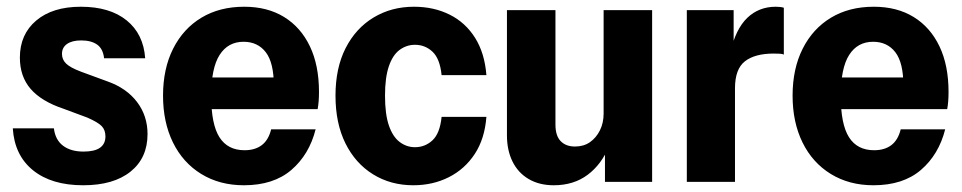

<svg xmlns="http://www.w3.org/2000/svg" viewBox="-20 -540 2856 570"><path d="M227 10Q133 10 78 -34.5Q23 -79 18 -159H140Q144 -125 167 -107.5Q190 -90 228 -90Q261 -90 277 -101.5Q293 -113 293 -135Q293 -154 282 -165.5Q271 -177 239 -191L169 -217Q103 -239 71 -276Q39 -313 39 -369Q39 -438 87.5 -479Q136 -520 220 -520Q306 -520 356 -479.5Q406 -439 411 -367H289Q286 -395 268.5 -407.5Q251 -420 221 -420Q194 -420 179 -409.5Q164 -399 164 -380Q164 -363 176.5 -351Q189 -339 221 -327L300 -298Q356 -278 387 -237Q418 -196 418 -142Q418 -71 367.5 -30.5Q317 10 227 10Z M704 10Q632 10 577.5 -23.5Q523 -57 493.5 -117Q464 -177 464 -256Q464 -336 494 -395.5Q524 -455 578 -487.5Q632 -520 705 -520Q774 -520 823.5 -489.5Q873 -459 900 -402.5Q927 -346 927 -267Q927 -252 926 -239.5Q925 -227 923 -216H549V-310H820L793 -285Q793 -354 769 -385Q745 -416 703 -416Q657 -416 632 -377Q607 -338 607 -255Q607 -171 631.5 -132.5Q656 -94 706 -94Q737 -94 757 -109Q777 -124 785 -156H917Q898 -81 845 -35.5Q792 10 704 10Z M1207 10Q1140 10 1087.5 -22.5Q1035 -55 1005.5 -114.5Q976 -174 976 -256Q976 -338 1006 -397Q1036 -456 1089 -488Q1142 -520 1209 -520Q1268 -520 1315 -496.5Q1362 -473 1390.5 -427.5Q1419 -382 1424 -317H1291Q1286 -366 1264 -386.5Q1242 -407 1212 -407Q1187 -407 1166.5 -392Q1146 -377 1134.5 -343.5Q1123 -310 1123 -256Q1123 -201 1134.5 -167.5Q1146 -134 1166.5 -118.5Q1187 -103 1212 -103Q1242 -103 1264 -123.5Q1286 -144 1291 -193H1424Q1419 -128 1389.5 -83Q1360 -38 1312.5 -14Q1265 10 1207 10Z M1624 10Q1581 10 1549.5 -8.5Q1518 -27 1501.5 -60.5Q1485 -94 1485 -138V-510H1629V-170Q1629 -137 1644.5 -121Q1660 -105 1687 -105Q1713 -105 1731.5 -118Q1750 -131 1761 -153Q1772 -175 1772 -203L1788 -106Q1766 -52 1724.5 -21Q1683 10 1624 10ZM1776 0V-108H1772V-510H1916V0Z M2019 0V-510H2158V-387H2162V0ZM2162 -278 2148 -384Q2164 -454 2198.5 -487Q2233 -520 2283 -520Q2298 -520 2307 -517V-378Q2303 -380 2295.5 -380.5Q2288 -381 2277 -381Q2221 -381 2191.5 -358Q2162 -335 2162 -278Z M2573 10Q2501 10 2446.5 -23.5Q2392 -57 2362.5 -117Q2333 -177 2333 -256Q2333 -336 2363 -395.5Q2393 -455 2447 -487.5Q2501 -520 2574 -520Q2643 -520 2692.5 -489.5Q2742 -459 2769 -402.5Q2796 -346 2796 -267Q2796 -252 2795 -239.5Q2794 -227 2792 -216H2418V-310H2689L2662 -285Q2662 -354 2638 -385Q2614 -416 2572 -416Q2526 -416 2501 -377Q2476 -338 2476 -255Q2476 -171 2500.5 -132.5Q2525 -94 2575 -94Q2606 -94 2626 -109Q2646 -124 2654 -156H2786Q2767 -81 2714 -35.5Q2661 10 2573 10Z"/></svg>

Font: Instrument Sans SemiCondensed
Style: Bold
Weight: 700
Width: 4
Designer: Rodrigo Fuenzalida
Foundry: fragTYPE
Version: Version 1.000;gftools[0.9.28]